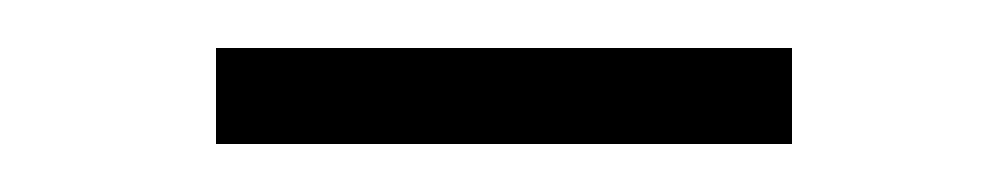

<svg xmlns="http://www.w3.org/2000/svg" viewBox="-20 -763 420 80"><path d="M70 -743H310V-703H70Z"/></svg>

Font: Julius Sans One
Style: Regular
Weight: 400
Designer: Luciano Vergara
Foundry: LatinoType
Version: Version 1.001